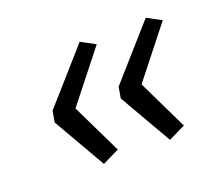

<svg xmlns="http://www.w3.org/2000/svg" viewBox="-72 -552 656 568"><g transform="rotate(-20 255.5 -268.0)"><path d="M168 -86 73 -251 79 -286 224 -450 269 -426 145 -269 221 -112ZM376 -86 281 -251 287 -286 432 -450 477 -426 353 -269 429 -112Z"/></g></svg>

Font: Nunito Sans 10pt Expanded Light
Style: Italic
Weight: 300
Width: 7
Italic angle: -9°
Designer: Vernon Adams
Foundry: Vernon Adams
Version: Version 3.101;gftools[0.9.27]